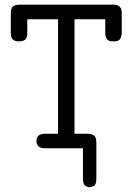

<svg xmlns="http://www.w3.org/2000/svg" viewBox="-20 -631 565 817"><path d="M26 -574Q26 -597 36 -604Q46 -611 63 -611H463Q477 -611 484 -606.5Q491 -602 494 -596Q497 -590 497.5 -583.5Q498 -577 498 -573V-491Q498 -478 492 -466.5Q486 -455 465 -455H464Q459 -455 453 -455.5Q447 -456 441.5 -459Q436 -462 432 -469Q428 -476 428 -488V-549H297V-62H349Q364 -62 372.5 -58.5Q381 -55 384.5 -49.5Q388 -44 389 -37Q390 -30 390 -23V130Q390 154 379 160Q368 166 361 166Q357 166 345.5 161Q334 156 333 133V0H175Q170 0 163 -0.5Q156 -1 150 -4Q144 -7 139.5 -13.5Q135 -20 135 -31Q135 -42 139 -48Q143 -54 148.5 -57Q154 -60 160.5 -61Q167 -62 172 -62H227V-549H96V-495Q96 -489 95.5 -482Q95 -475 92 -469Q89 -463 82 -459Q75 -455 62 -455H58Q47 -455 37 -461Q27 -467 26 -487Z"/></svg>

Font: CMU Typewriter Custom
Style: Regular
Weight: 500
Monospace: yes
Version: Version 0.7.0